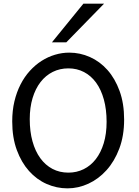

<svg xmlns="http://www.w3.org/2000/svg" viewBox="-20 -1011 753 1043"><path d="M559.1 -349.1Q559.1 -416.5 544.2 -470.5Q529.3 -524.4 502 -562Q474.6 -599.6 436.3 -619.6Q397.9 -639.6 351.6 -639.6Q305.2 -639.6 266.6 -620.4Q228 -601.1 200.2 -565.2Q172.4 -529.3 157 -478.3Q141.6 -427.2 141.6 -363.8Q141.6 -296.9 156.5 -243.2Q171.4 -189.5 199 -151.6Q226.6 -113.8 265.1 -93.5Q303.7 -73.2 351.6 -73.2Q396.5 -73.2 434.6 -92Q472.7 -110.8 500.2 -146.2Q527.8 -181.6 543.5 -232.9Q559.1 -284.2 559.1 -349.1ZM654.3 -361.3Q654.3 -273.4 628.2 -204.1Q602.1 -134.8 558.8 -86.7Q515.6 -38.6 460.4 -13.2Q405.3 12.2 346.7 12.2Q287.6 12.2 233.4 -11.7Q179.2 -35.6 137.7 -82Q96.2 -128.4 71.3 -196Q46.4 -263.7 46.4 -351.6Q46.4 -410.2 58.3 -460.4Q70.3 -510.7 91.6 -552.2Q112.8 -593.8 142.1 -626Q171.4 -658.2 205.8 -680.2Q240.2 -702.1 278.6 -713.6Q316.9 -725.1 356.4 -725.1Q414.6 -725.1 468.5 -701.2Q522.5 -677.2 563.7 -630.9Q605 -584.5 629.6 -516.8Q654.3 -449.2 654.3 -361.3ZM545.4 -991.2 340.3 -781.2H262.2L433.1 -991.2Z"/></svg>

Font: Andika DR AuSIL
Style: Regular
Weight: 400
Designer: Annie Olsen & Victor Gaultney
Foundry: SIL International
Version: Version 0.003